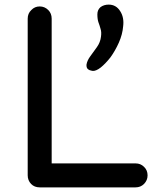

<svg xmlns="http://www.w3.org/2000/svg" viewBox="-20 -809 682 829"><path d="M151.4 0Q128.9 0 114.3 -14.6Q99.6 -30.3 99.6 -51.8Q99.6 -277.3 99.6 -728.5Q99.6 -751 115.2 -765.6Q129.9 -781.2 151.4 -781.2Q172.9 -781.2 188.5 -765.6Q203.1 -751 203.1 -728.5Q203.1 -520.5 203.1 -103.5Q293.9 -103.5 565.4 -103.5Q586.9 -103.5 601.6 -88.9Q617.2 -74.2 617.2 -51.8Q617.2 -30.3 601.6 -14.6Q586.9 0 565.4 0Q426.8 0 151.4 0ZM378.9 -502.9Q366.2 -504.9 359.4 -510.7Q352.5 -516.6 353.5 -530.3Q356.4 -547.9 370.1 -566.4Q383.8 -585 398.4 -605.5Q413.1 -626 416 -650.4Q418.9 -670.9 414.1 -684.6Q410.2 -699.2 405.3 -711.9Q400.4 -725.6 400.4 -747.1Q400.4 -766.6 414.1 -778.3Q428.7 -789.1 449.2 -789.1Q481.4 -789.1 499 -760.7Q516.6 -733.4 511.7 -695.3Q508.8 -660.2 493.2 -625Q477.5 -589.8 457 -561.5Q435.5 -534.2 415 -517.6Q393.6 -501 378.9 -502.9Z"/></svg>

Font: Abed
Style: Bold
Weight: 700
Designer: Johan Aakerlund
Version: Version 3.105